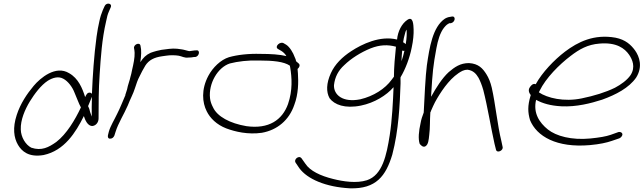

<svg xmlns="http://www.w3.org/2000/svg" viewBox="-20 -760 3500 1044"><path d="M71 -135C48 -65 55 -11 78 28C98 62 136 97 217 83C330 59 392 -40 436 -129C442 -109 457 -73 483 -75C502 -77 516 -95 516 -116C516 -191 516 -273 522 -358C528 -447 534 -546 557 -644C561 -666 566 -684 572 -697L582 -720C592 -743 558 -748 549 -727L539 -705C532 -688 525 -668 520 -643C515 -620 509 -592 505 -560C491 -457 484 -347 480 -252C480 -251 479 -250 480 -249C478 -253 475 -255 471 -256C455 -259 449 -245 443 -232C428 -280 406 -334 356 -362C283 -407 199 -336 163 -293C127 -250 91 -197 71 -135ZM93 -56C91 -108 116 -165 142 -208C168 -250 202 -296 240 -321C266 -337 297 -347 324 -332C351 -318 374 -285 384 -259L403 -213C408 -201 414 -186 420 -176C388 -108 342 -31 286 12C245 41 206 62 150 43C119 27 94 -14 93 -56ZM459 -183 480 -234C479 -196 478 -160 479 -126C476 -134 473 -142 470 -151C468 -162 464 -174 459 -183Z M567 -25C565 -15 568 -6 578 -6C590 -6 597 -12 602 -23L608 -42C623 -91 654 -138 675 -187C687 -219 705 -251 714 -281C721 -303 729 -327 739 -345L753 -373L770 -403C789 -433 818 -448 861 -454L882 -457C906 -461 934 -460 952 -457C969 -454 983 -444 1004 -447C1013 -447 1028 -448 1035 -450H1042C1065 -454 1070 -491 1046 -486H1040C1030 -484 1021 -484 1011 -482C1007 -482 1004 -483 1000 -484L985 -488C978 -490 972 -491 965 -492L943 -495C914 -498 884 -492 858 -489L831 -483C821 -480 809 -477 799 -473C773 -461 759 -446 743 -422C748 -457 750 -487 744 -511C740 -534 704 -517 709 -497C710 -488 712 -485 712 -473C713 -446 706 -413 698 -379C695 -365 693 -352 689 -341C685 -322 679 -308 675 -292L671 -274C669 -266 666 -257 663 -249C662 -247 661 -245 662 -243C647 -209 634 -174 617 -141C602 -109 581 -76 572 -45Z M1113 -348C1073 -273 1080 -202 1104 -155C1122 -118 1158 -82 1210 -62C1258 -44 1328 -27 1404 -38C1488 -53 1552 -107 1580 -189C1603 -249 1603 -314 1600 -361L1598 -385C1608 -393 1613 -406 1605 -414L1590 -427C1589 -435 1586 -442 1583 -448C1574 -474 1555 -505 1536 -517L1524 -524C1504 -538 1471 -507 1491 -494L1503 -487C1511 -483 1523 -475 1532 -463C1534 -461 1535 -458 1537 -455C1500 -464 1452 -467 1397 -467C1331 -469 1271 -462 1225 -449C1180 -435 1137 -393 1113 -348ZM1122 -226C1113 -306 1164 -394 1230 -415C1272 -426 1330 -433 1387 -431C1465 -431 1524 -425 1556 -403L1558 -393C1567 -339 1572 -269 1546 -194C1515 -108 1442 -57 1320 -74C1231 -89 1161 -126 1138 -177C1130 -192 1124 -208 1122 -226Z M1585 112C1584 117 1585 121 1587 124L1608 155C1651 213 1750 257 1883 264C2025 268 2078 197 2113 81C2148 -52 2154 -191 2158 -306V-321C2158 -326 2157 -333 2158 -340C2184 -383 2208 -445 2219 -503C2227 -539 2230 -576 2229 -600C2228 -625 2227 -674 2195 -652C2165 -632 2143 -590 2139 -545C2047 -568 1948 -520 1890 -482C1841 -450 1801 -411 1779 -362C1754 -307 1753 -260 1772 -226C1798 -191 1855 -168 1943 -186C2016 -201 2081 -241 2120 -286C2117 -209 2112 -106 2099 -24C2082 83 2060 192 1975 220C1919 238 1846 227 1791 213C1722 196 1666 169 1641 131L1619 100C1617 97 1612 94 1607 94C1598 94 1587 102 1585 112ZM1796 -297C1801 -342 1820 -377 1852 -406C1889 -442 1941 -475 1995 -497C2046 -517 2089 -518 2133 -506C2128 -460 2122 -392 2122 -343L2110 -327C2074 -277 2011 -237 1939 -220C1844 -201 1794 -244 1796 -297ZM2181 -573C2183 -583 2186 -592 2191 -599C2192 -576 2192 -553 2186 -520C2182 -523 2178 -528 2172 -530C2174 -545 2177 -560 2181 -573ZM2167 -485C2171 -483 2175 -483 2179 -484C2175 -466 2170 -447 2163 -427C2164 -448 2165 -468 2167 -485Z M2301 -404C2294 -355 2287 -214 2284 -148C2276 -128 2270 -109 2267 -91C2257 -47 2253 -5 2262 22C2267 28 2280 44 2294 35C2309 25 2311 2 2314 -27C2319 -63 2317 -107 2320 -149C2322 -152 2323 -154 2323 -156L2335 -183C2341 -197 2349 -211 2357 -225C2389 -279 2436 -346 2495 -375C2504 -379 2513 -381 2522 -381C2553 -377 2569 -359 2582 -337C2591 -320 2600 -298 2608 -270C2631 -181 2650 -62 2669 22L2677 54C2682 75 2718 59 2713 39L2706 6C2685 -78 2674 -195 2654 -283C2647 -313 2637 -337 2625 -356C2605 -388 2582 -414 2530 -417C2482 -417 2452 -395 2420 -368C2383 -334 2351 -282 2326 -237C2326 -236 2325 -236 2324 -235L2325 -253C2332 -365 2335 -402 2353 -498C2361 -541 2373 -582 2394 -609C2407 -625 2412 -628 2424 -634H2432C2456 -639 2460 -674 2437 -670C2424 -668 2414 -667 2400 -659C2332 -614 2315 -500 2301 -404Z M2862 -287C2849 -270 2858 -253 2866 -243L2865 -240C2848 -183 2850 -149 2862 -107C2898 -19 3006 45 3188 29C3242 24 3278 16 3307 6L3348 -8C3353 -10 3357 -14 3360 -18C3372 -34 3357 -45 3343 -42L3301 -27C3275 -18 3240 -12 3190 -7C3088 3 3004 -20 2959 -56C2913 -93 2878 -145 2895 -217C2930 -198 2973 -185 3033 -182C3114 -178 3192 -198 3254 -218C3329 -245 3400 -282 3439 -338C3476 -397 3457 -452 3433 -486C3411 -516 3382 -544 3327 -555C3210 -576 3122 -532 3052 -479C2993 -434 2928 -366 2893 -302C2879 -308 2868 -296 2862 -287ZM2910 -258 2914 -266C2948 -336 3021 -409 3083 -456C3130 -492 3175 -518 3240 -523C3332 -531 3377 -497 3401 -462C3418 -437 3437 -396 3409 -352C3390 -324 3356 -300 3324 -283C3273 -258 3211 -239 3143 -225C3046 -205 2956 -227 2910 -258Z"/></svg>

Font: Stray Cat
Style: ExtObl
Weight: 400
Version: Version 1.0